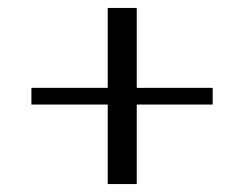

<svg xmlns="http://www.w3.org/2000/svg" viewBox="-20 -583 614 483"><path d="M251 -320H59V-362H251V-563H324V-362H515V-320H324V-120H251Z"/></svg>

Font: Taviraj Light
Style: Regular
Weight: 300
Designer: Katatrad Team
Foundry: CadsonDemak
Version: Version 1.001